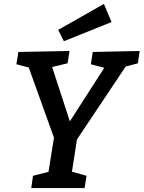

<svg xmlns="http://www.w3.org/2000/svg" viewBox="-20 -963 735 983"><path d="M140 0 149 -63 243 -87 226 -69 259 -275 266 -231 122 -632 140 -614 64 -634 74 -697 336 -702 326 -639 231 -616 241 -638 346 -316H321L525 -633L533 -611L445 -634L455 -697L695 -702L686 -639L607 -618L632 -635L362 -231L378 -275L346 -69L338 -87L423 -63L413 0ZM307 -752 278 -810 512 -943 551 -850Z"/></svg>

Font: Bitter Thin SemiBold
Style: Italic
Weight: 600
Italic angle: -9°
Version: Version 2.002